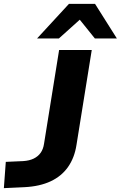

<svg xmlns="http://www.w3.org/2000/svg" viewBox="-55 -964 625 994"><path d="M-35 10 -25 -126 65 -130Q97 -132 119.5 -143Q142 -154 155.5 -173Q169 -192 173 -220L251 -705H420L341 -214Q331 -148 297.5 -100Q264 -52 207.5 -25.5Q151 1 72 5ZM137 -765 302 -944H437L550 -765H436L358 -862L250 -765Z"/></svg>

Font: Nunito Sans 10pt SemiExpanded ExtraBold
Style: Italic
Weight: 800
Width: 6
Italic angle: -9°
Designer: Vernon Adams
Foundry: Vernon Adams
Version: Version 3.101;gftools[0.9.27]